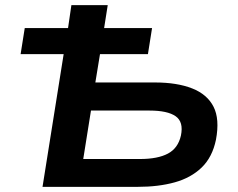

<svg xmlns="http://www.w3.org/2000/svg" viewBox="-20 -725 923 745"><path d="M145 0 227 -515H60L76 -616H244L257 -705H398L384 -616H570L554 -515H368L350 -405H581Q667 -405 725.5 -382Q784 -359 808.5 -311Q833 -263 818 -183Q804 -115 762.5 -75Q721 -35 658 -17.5Q595 0 515 0ZM303 -108H523Q592 -108 631.5 -129Q671 -150 682 -199Q693 -252 661.5 -274Q630 -296 560 -296H333Z"/></svg>

Font: Nunito Sans 7pt SemiExpanded
Style: Bold Italic
Weight: 700
Width: 6
Italic angle: -9°
Designer: Vernon Adams
Foundry: Vernon Adams
Version: Version 3.101;gftools[0.9.27]